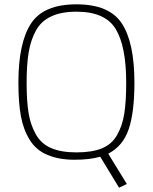

<svg xmlns="http://www.w3.org/2000/svg" viewBox="-20 -729 706 887"><path d="M443 -5Q395 9 324 9Q253 9 200 -13Q147 -35 117.5 -82.5Q88 -130 76.5 -192.5Q65 -255 65 -347Q65 -531 123 -620Q181 -709 333 -709Q485 -709 543 -620.5Q601 -532 601 -347Q601 -210 574.5 -132Q548 -54 480 -19L566 121L530 138ZM563 -347Q563 -515 514.5 -595Q466 -675 333 -675Q194 -675 146 -588Q122 -544 112.5 -487.5Q103 -431 103 -346.5Q103 -262 112 -207Q121 -152 145.5 -108.5Q170 -65 216 -45Q262 -25 333.5 -25Q405 -25 450.5 -43.5Q496 -62 520.5 -104.5Q545 -147 554 -203Q563 -259 563 -347Z"/></svg>

Font: Titillium Web ExtraLight
Style: Regular
Weight: 275
Version: Version 1.002;PS 57.000;hotconv 1.0.70;makeotf.lib2.5.55311